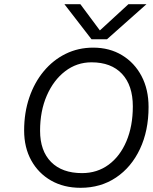

<svg xmlns="http://www.w3.org/2000/svg" viewBox="-20 -887 728 915"><path d="M490 -700H416L287 -867H363L456 -742L592 -867H678ZM95 -265Q95 -350 119.5 -422Q144 -494 188.5 -547.5Q233 -601 293 -630.5Q353 -660 424 -660Q502 -660 561.5 -624Q621 -588 654.5 -524.5Q688 -461 688 -377Q688 -264 647 -177Q606 -90 533 -41Q460 8 364 8Q284 8 223.5 -26.5Q163 -61 129 -122.5Q95 -184 95 -265ZM613 -380Q613 -480 561.5 -535Q510 -590 416 -590Q346 -590 290.5 -547.5Q235 -505 203 -431.5Q171 -358 171 -264Q171 -168 223.5 -115Q276 -62 371 -62Q443 -62 497.5 -102Q552 -142 582.5 -214Q613 -286 613 -380Z"/></svg>

Font: Overused Grotesk
Style: Italic
Weight: 400
Italic angle: -10°
Version: Version 0.003